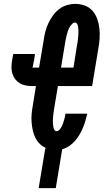

<svg xmlns="http://www.w3.org/2000/svg" viewBox="-20 -763 540 988"><path d="M179 205 213 0H220Q201 -7 186 -21.5Q171 -36 162 -54Q153 -72 148.5 -93Q144 -114 142.5 -135.5Q141 -157 143 -178.5Q145 -200 149 -222L165 -320H147Q130 -320 113.5 -323Q97 -326 83 -334Q69 -342 59 -354.5Q49 -367 44 -383Q39 -399 39 -416Q39 -433 42 -450L48 -485H160L155 -450Q155 -449 154.5 -449Q154 -449 154 -449V-448Q153 -441 151.5 -434.5Q150 -428 149 -422Q149 -421 149 -421Q149 -421 149 -420Q149 -420 149 -419.5Q149 -419 149 -419Q149 -419 148.5 -418.5Q148 -418 148 -418Q148 -418 147.5 -418Q147 -418 147 -418Q147 -417 146.5 -417Q146 -417 146 -416Q146 -416 146.5 -415.5Q147 -415 147 -415H181L205 -557Q208 -579 213.5 -600.5Q219 -622 228.5 -642.5Q238 -663 251.5 -682Q265 -701 283.5 -715.5Q302 -730 324 -736.5Q346 -743 367 -743Q393 -743 417 -734Q441 -725 456.5 -707Q472 -689 480.5 -665Q489 -641 491.5 -616Q494 -591 492.5 -565Q491 -539 486 -513L454 -320H278L259 -207Q258 -199 256.5 -190.5Q255 -182 254.5 -174Q254 -166 253 -158Q252 -150 252 -142Q252 -134 252.5 -126Q253 -118 254.5 -110.5Q256 -103 259.5 -95.5Q263 -88 271 -88Q279 -88 286 -95.5Q293 -103 297 -111Q301 -119 304 -127.5Q307 -136 309.5 -144.5Q312 -153 314 -161Q316 -169 317 -178H429Q425 -160 419.5 -141.5Q414 -123 406.5 -105Q399 -87 389 -70Q379 -53 366 -38Q353 -23 336 -11.5Q319 0 300 5L267 205ZM358 -415 376 -528Q378 -536 379 -544.5Q380 -553 381 -561Q382 -569 382.5 -577Q383 -585 383.5 -593Q384 -601 383.5 -609Q383 -617 382 -624.5Q381 -632 377 -639.5Q373 -647 365 -647Q358 -647 352 -641Q346 -635 341.5 -628.5Q337 -622 334 -615Q331 -608 328.5 -600.5Q326 -593 324 -585.5Q322 -578 320.5 -571Q319 -564 317.5 -556.5Q316 -549 315 -542L294 -415Z"/></svg>

Font: Iosevka SS04 Oblique
Style: Bold
Weight: 700
Italic angle: -9°
Monospace: yes
Designer: Belleve Invis
Foundry: Belleve Invis
Version: Version 19.0.0; ttfautohint (v1.8.4)